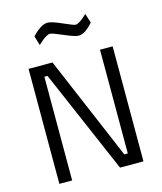

<svg xmlns="http://www.w3.org/2000/svg" viewBox="-132 -1019 941 1116"><g transform="rotate(-15 338.0 -461.5)"><path d="M85 0V-692H229L494 -68H515V-692H591V0H450L181 -624H162V0ZM416 -803Q395 -803 333 -830Q271 -857 258 -857Q236 -857 197 -821L184 -809L167 -865Q186 -887 212 -905Q238 -923 261 -923Q284 -923 345 -896Q406 -869 416 -869Q436 -869 474 -904L486 -915L504 -859Q457 -803 416 -803Z"/></g></svg>

Font: Titillium Web[RUS by Daymarius]
Style: Regular
Weight: 400
Designer: Cyrillization by Daymarius
Foundry: Cyrillization by Daymarius
Version: Version 1.002 September 11, 2018